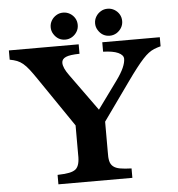

<svg xmlns="http://www.w3.org/2000/svg" viewBox="-58 -935 917 990"><g transform="rotate(-5 400.0 -440.0)"><path d="M305.2 -879.9Q324.2 -879.9 340.3 -870.4Q356.4 -860.8 365.7 -845.2Q375 -829.6 375 -810.1Q375 -791 365.5 -775.4Q356 -759.8 340.3 -750Q323.7 -740.2 305.2 -740.2Q266.1 -740.2 244.6 -775.4Q234.9 -791 234.9 -810.1Q234.9 -829.1 244.6 -845.2Q254.4 -861.3 270.5 -870.6Q285.6 -879.9 305.2 -879.9ZM535.2 -879.9Q554.2 -879.9 570.3 -870.4Q586.4 -860.8 595.7 -845.2Q605 -829.6 605 -810.1Q605 -791 595.5 -775.4Q585.9 -759.8 570.3 -750Q553.7 -740.2 535.2 -740.2Q496.1 -740.2 474.6 -775.4Q464.8 -791 464.8 -810.1Q464.8 -829.1 474.6 -845.2Q484.4 -861.3 500.5 -870.6Q515.6 -879.9 535.2 -879.9ZM371.1 -710V-661.1Q320.8 -660.2 300.8 -651.4Q278.8 -642.1 278.8 -622.1Q278.8 -596.2 308.1 -556.2L445.8 -365.2L548.8 -506.8Q574.7 -542.5 586.4 -569.1Q598.1 -595.7 598.1 -615.2Q598.1 -634.8 570.8 -647.5Q544.4 -659.7 493.2 -661.1V-710H791V-663.1Q772 -658.2 757.1 -652.1Q742.2 -646 728 -635.3Q701.7 -615.7 660.6 -562.5Q639.6 -535.6 610.8 -495.1L472.2 -300.8V-144Q471.2 -115.7 475.3 -97.4Q479.5 -79.1 492.2 -68.8Q504.9 -58.1 527.8 -54Q550.8 -49.8 586.9 -48.8V0H204.1V-48.8Q240.7 -49.8 263.7 -54.2Q286.6 -58.6 298.8 -68.8Q320.8 -87.9 318.8 -144V-294.9L147 -546.9Q125 -579.6 108.9 -600.3Q92.8 -621.1 78.1 -633.3Q63.5 -645.5 47.4 -651.9Q31.2 -658.2 9.8 -662.1V-710Z"/></g></svg>

Font: BIZ UDPMincho
Style: Bold
Weight: 700
Designer: TypeBank Co., Ltd.
Foundry: Morisawa Inc.
Version: Version 1.06